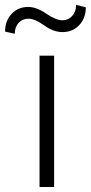

<svg xmlns="http://www.w3.org/2000/svg" viewBox="-77 -752 365 772"><path d="M140.6 0H82V-528.3H140.6ZM268.1 -722.7Q268.1 -679.2 241.7 -651.1Q215.3 -623 174.3 -623Q137.7 -623 100.6 -649.9Q63.5 -676.8 36.6 -676.8Q13.2 -676.8 -2.2 -659.9Q-17.6 -643.1 -17.6 -616.2L-56.6 -625Q-56.6 -668 -30.5 -696Q-4.4 -724.1 36.6 -724.1Q69.3 -724.1 108.6 -697.3Q147.9 -670.4 174.3 -670.4Q197.3 -670.4 213.1 -687.7Q229 -705.1 229 -732.4Z"/></svg>

Font: Roboto Web
Style: Light
Weight: 300
Designer: Google
Version: Version 1.200310; 2013